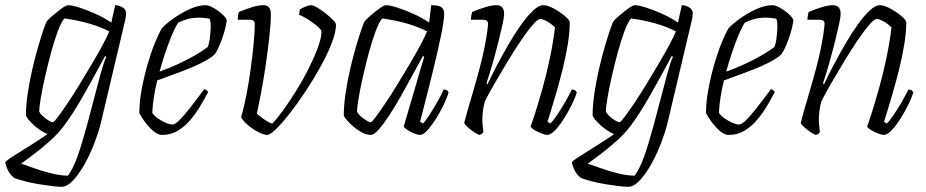

<svg xmlns="http://www.w3.org/2000/svg" viewBox="-69 -520 3570 740"><path d="M168 200Q154 200 130 197Q106 194 78.5 189.5Q51 185 26.5 178.5Q2 172 -14 166Q-32 152 -40 133Q-48 114 -49 106Q-45 99 -19 82.5Q7 66 43 43.5Q79 21 114 -3Q85 -16 60.5 -38.5Q36 -61 31 -75Q31 -114 38 -161Q45 -208 56 -255.5Q67 -303 79 -343.5Q91 -384 100 -410Q109 -436 113 -440Q120 -448 136.5 -462Q153 -476 169.5 -488Q186 -500 194 -500Q208 -500 236.5 -491Q265 -482 298.5 -467Q332 -452 360 -433L375 -500Q388 -500 402.5 -492Q417 -484 417 -469Q417 -466 416 -456Q415 -446 410 -428L320 -47Q312 -14 296 28.5Q280 71 258.5 110Q237 149 213.5 174.5Q190 200 168 200ZM135 -49Q139 -49 154 -69Q169 -89 191 -121.5Q213 -154 237 -193.5Q261 -233 284.5 -272.5Q308 -312 326 -345.5Q344 -379 352 -399Q285 -434 179 -449Q167 -435 153.5 -399Q140 -363 127.5 -316.5Q115 -270 104.5 -223.5Q94 -177 88 -141Q82 -105 82 -90Q89 -76 108 -62.5Q127 -49 135 -49ZM193 157Q213 130 230 82Q247 34 266 -36L318 -233Q325 -258 331 -276.5Q337 -295 341 -301L336 -304Q290 -218 251 -149.5Q212 -81 176 -33Q155 -5 122 24.5Q89 54 58 77Q27 100 12 111Q26 115 57.5 126.5Q89 138 126 147.5Q163 157 193 157Z M556 0Q535 0 510 -26Q485 -52 468 -84Q468 -128 477.5 -178Q487 -228 500.5 -274.5Q514 -321 529 -357Q544 -393 554 -410Q567 -425 595.5 -446Q624 -467 659 -483.5Q694 -500 724 -500Q736 -500 755 -489Q774 -478 789 -464Q804 -450 805 -441Q802 -419 794.5 -394Q787 -369 777.5 -346.5Q768 -324 759 -311Q741 -294 705.5 -276.5Q670 -259 625.5 -242.5Q581 -226 537 -210Q529 -177 524 -145Q519 -113 518 -85Q524 -75 538.5 -64.5Q553 -54 569 -47Q585 -40 596 -40Q606 -40 624.5 -59Q643 -78 663 -103.5Q683 -129 698.5 -150Q714 -171 718 -176Q728 -175 733 -165Q720 -140 703 -111.5Q686 -83 664.5 -57.5Q643 -32 616 -16Q589 0 556 0ZM546 -244Q580 -256 616 -272.5Q652 -289 683 -307Q714 -325 732 -339Q737 -353 739 -367Q742 -389 743 -411.5Q744 -434 739 -448Q728 -450 718 -451Q708 -452 699 -452Q674 -452 654 -446.5Q634 -441 618 -433Q603 -411 583 -358.5Q563 -306 546 -244Z M960 0Q949 0 929.5 -9.5Q910 -19 890.5 -34.5Q871 -50 860 -68Q871 -104 880.5 -153Q890 -202 897 -253.5Q904 -305 908.5 -351Q913 -397 913 -428Q913 -444 894 -444H847Q847 -450 848.5 -460Q850 -470 852 -474Q881 -486 904.5 -493Q928 -500 947 -500Q959 -500 967 -492Q975 -484 975 -466Q975 -430 969 -376.5Q963 -323 954.5 -265.5Q946 -208 936.5 -158.5Q927 -109 921 -82Q928 -76 939.5 -67Q951 -58 963 -51Q975 -44 981 -44Q1001 -65 1026 -100Q1051 -135 1076.5 -176.5Q1102 -218 1123 -260.5Q1144 -303 1157 -339Q1170 -375 1170 -398Q1170 -404 1159.5 -414Q1149 -424 1134 -434.5Q1119 -445 1105 -453Q1091 -461 1084 -463Q1084 -467 1085 -473.5Q1086 -480 1087 -484Q1095 -489 1108.5 -494.5Q1122 -500 1129 -500Q1138 -500 1153.5 -491Q1169 -482 1186 -468.5Q1203 -455 1214.5 -443Q1226 -431 1226 -425Q1226 -397 1210 -355Q1194 -313 1167.5 -265Q1141 -217 1110 -170Q1079 -123 1049 -84.5Q1019 -46 995.5 -23Q972 0 960 0Z M1359 0Q1340 0 1316.5 -15Q1293 -30 1275.5 -48.5Q1258 -67 1256 -75Q1256 -114 1263 -161Q1270 -208 1281 -255.5Q1292 -303 1304 -343.5Q1316 -384 1325 -410Q1334 -436 1338 -440Q1345 -448 1361.5 -462Q1378 -476 1394.5 -488Q1411 -500 1419 -500Q1433 -500 1461.5 -491Q1490 -482 1523.5 -467Q1557 -452 1585 -433L1593 -500Q1622 -500 1632.5 -492Q1643 -484 1643 -466Q1643 -443 1630.5 -382Q1618 -321 1597 -235.5Q1576 -150 1550 -51L1561 -44Q1570 -52 1584.5 -74.5Q1599 -97 1615 -124.5Q1631 -152 1641 -175Q1655 -175 1660 -164Q1654 -143 1640.5 -115Q1627 -87 1610.5 -61Q1594 -35 1578 -17.5Q1562 0 1550 0Q1542 0 1528 -5.5Q1514 -11 1502 -18.5Q1490 -26 1487 -32L1535 -196Q1547 -237 1555.5 -266.5Q1564 -296 1566 -301L1561 -304Q1542 -270 1520 -229Q1498 -188 1475 -147.5Q1452 -107 1430 -73.5Q1408 -40 1390 -20Q1372 0 1359 0ZM1360 -49Q1364 -49 1379 -69Q1394 -89 1416 -121.5Q1438 -154 1462 -193.5Q1486 -233 1509.5 -272.5Q1533 -312 1551 -345.5Q1569 -379 1577 -399Q1510 -434 1404 -449Q1392 -435 1378.5 -399Q1365 -363 1352.5 -316.5Q1340 -270 1329.5 -223.5Q1319 -177 1313 -141Q1307 -105 1307 -90Q1314 -76 1333 -62.5Q1352 -49 1360 -49Z M1780 0Q1775 0 1761.5 -8.5Q1748 -17 1735.5 -28Q1723 -39 1720 -46Q1723 -59 1732 -90.5Q1741 -122 1754 -166Q1767 -210 1780 -259Q1789 -292 1796.5 -328Q1804 -364 1808 -392Q1812 -420 1812 -428Q1812 -444 1793 -444H1746Q1746 -450 1747.5 -459.5Q1749 -469 1751 -474Q1780 -486 1803.5 -493Q1827 -500 1846 -500Q1858 -500 1866 -492Q1874 -484 1874 -466Q1874 -455 1868 -427Q1862 -399 1852.5 -361Q1843 -323 1831 -280.5Q1819 -238 1806 -199L1810 -195Q1826 -230 1847.5 -270.5Q1869 -311 1892.5 -351.5Q1916 -392 1940 -425.5Q1964 -459 1986 -479.5Q2008 -500 2025 -500Q2041 -500 2064.5 -487.5Q2088 -475 2106.5 -459.5Q2125 -444 2127 -435Q2127 -396 2119 -347.5Q2111 -299 2098.5 -249.5Q2086 -200 2073.5 -157Q2061 -114 2052 -85.5Q2043 -57 2041 -51L2052 -44Q2061 -52 2076.5 -74.5Q2092 -97 2108 -124.5Q2124 -152 2135 -175Q2149 -175 2154 -164Q2148 -143 2134 -115Q2120 -87 2103.5 -61Q2087 -35 2070 -17.5Q2053 0 2041 0Q2033 0 2018.5 -5.5Q2004 -11 1991.5 -18.5Q1979 -26 1976 -32Q1981 -45 1993.5 -84Q2006 -123 2021.5 -178Q2037 -233 2050 -294.5Q2063 -356 2070 -414Q2057 -428 2039.5 -437.5Q2022 -447 2014 -447Q2004 -447 1984 -424Q1964 -401 1939 -364Q1914 -327 1888 -284Q1862 -241 1838.5 -200.5Q1815 -160 1800 -130Q1795 -113 1792.5 -94.5Q1790 -76 1790 -58Q1790 -46 1791.5 -34.5Q1793 -23 1794 -12Q1793 -9 1790 -6Q1787 -3 1780 0Z M2352 200Q2338 200 2314 197Q2290 194 2262.5 189.5Q2235 185 2210.5 178.5Q2186 172 2170 166Q2152 152 2144 133Q2136 114 2135 106Q2139 99 2165 82.5Q2191 66 2227 43.5Q2263 21 2298 -3Q2269 -16 2244.5 -38.5Q2220 -61 2215 -75Q2215 -114 2222 -161Q2229 -208 2240 -255.5Q2251 -303 2263 -343.5Q2275 -384 2284 -410Q2293 -436 2297 -440Q2304 -448 2320.5 -462Q2337 -476 2353.5 -488Q2370 -500 2378 -500Q2392 -500 2420.5 -491Q2449 -482 2482.5 -467Q2516 -452 2544 -433L2559 -500Q2572 -500 2586.5 -492Q2601 -484 2601 -469Q2601 -466 2600 -456Q2599 -446 2594 -428L2504 -47Q2496 -14 2480 28.5Q2464 71 2442.5 110Q2421 149 2397.5 174.5Q2374 200 2352 200ZM2319 -49Q2323 -49 2338 -69Q2353 -89 2375 -121.5Q2397 -154 2421 -193.5Q2445 -233 2468.5 -272.5Q2492 -312 2510 -345.5Q2528 -379 2536 -399Q2469 -434 2363 -449Q2351 -435 2337.5 -399Q2324 -363 2311.5 -316.5Q2299 -270 2288.5 -223.5Q2278 -177 2272 -141Q2266 -105 2266 -90Q2273 -76 2292 -62.5Q2311 -49 2319 -49ZM2377 157Q2397 130 2414 82Q2431 34 2450 -36L2502 -233Q2509 -258 2515 -276.5Q2521 -295 2525 -301L2520 -304Q2474 -218 2435 -149.5Q2396 -81 2360 -33Q2339 -5 2306 24.5Q2273 54 2242 77Q2211 100 2196 111Q2210 115 2241.5 126.5Q2273 138 2310 147.5Q2347 157 2377 157Z M2740 0Q2719 0 2694 -26Q2669 -52 2652 -84Q2652 -128 2661.5 -178Q2671 -228 2684.5 -274.5Q2698 -321 2713 -357Q2728 -393 2738 -410Q2751 -425 2779.5 -446Q2808 -467 2843 -483.5Q2878 -500 2908 -500Q2920 -500 2939 -489Q2958 -478 2973 -464Q2988 -450 2989 -441Q2986 -419 2978.5 -394Q2971 -369 2961.5 -346.5Q2952 -324 2943 -311Q2925 -294 2889.5 -276.5Q2854 -259 2809.5 -242.5Q2765 -226 2721 -210Q2713 -177 2708 -145Q2703 -113 2702 -85Q2708 -75 2722.5 -64.5Q2737 -54 2753 -47Q2769 -40 2780 -40Q2790 -40 2808.5 -59Q2827 -78 2847 -103.5Q2867 -129 2882.5 -150Q2898 -171 2902 -176Q2912 -175 2917 -165Q2904 -140 2887 -111.5Q2870 -83 2848.5 -57.5Q2827 -32 2800 -16Q2773 0 2740 0ZM2730 -244Q2764 -256 2800 -272.5Q2836 -289 2867 -307Q2898 -325 2916 -339Q2921 -353 2923 -367Q2926 -389 2927 -411.5Q2928 -434 2923 -448Q2912 -450 2902 -451Q2892 -452 2883 -452Q2858 -452 2838 -446.5Q2818 -441 2802 -433Q2787 -411 2767 -358.5Q2747 -306 2730 -244Z M3077 0Q3072 0 3058.5 -8.5Q3045 -17 3032.5 -28Q3020 -39 3017 -46Q3020 -59 3029 -90.5Q3038 -122 3051 -166Q3064 -210 3077 -259Q3086 -292 3093.5 -328Q3101 -364 3105 -392Q3109 -420 3109 -428Q3109 -444 3090 -444H3043Q3043 -450 3044.5 -459.5Q3046 -469 3048 -474Q3077 -486 3100.5 -493Q3124 -500 3143 -500Q3155 -500 3163 -492Q3171 -484 3171 -466Q3171 -455 3165 -427Q3159 -399 3149.5 -361Q3140 -323 3128 -280.5Q3116 -238 3103 -199L3107 -195Q3123 -230 3144.5 -270.5Q3166 -311 3189.5 -351.5Q3213 -392 3237 -425.5Q3261 -459 3283 -479.5Q3305 -500 3322 -500Q3338 -500 3361.5 -487.5Q3385 -475 3403.5 -459.5Q3422 -444 3424 -435Q3424 -396 3416 -347.5Q3408 -299 3395.5 -249.5Q3383 -200 3370.5 -157Q3358 -114 3349 -85.5Q3340 -57 3338 -51L3349 -44Q3358 -52 3373.5 -74.5Q3389 -97 3405 -124.5Q3421 -152 3432 -175Q3446 -175 3451 -164Q3445 -143 3431 -115Q3417 -87 3400.5 -61Q3384 -35 3367 -17.5Q3350 0 3338 0Q3330 0 3315.5 -5.5Q3301 -11 3288.5 -18.5Q3276 -26 3273 -32Q3278 -45 3290.5 -84Q3303 -123 3318.5 -178Q3334 -233 3347 -294.5Q3360 -356 3367 -414Q3354 -428 3336.5 -437.5Q3319 -447 3311 -447Q3301 -447 3281 -424Q3261 -401 3236 -364Q3211 -327 3185 -284Q3159 -241 3135.5 -200.5Q3112 -160 3097 -130Q3092 -113 3089.5 -94.5Q3087 -76 3087 -58Q3087 -46 3088.5 -34.5Q3090 -23 3091 -12Q3090 -9 3087 -6Q3084 -3 3077 0Z"/></svg>

Font: Texturina 72pt 72pt Thin
Style: Italic
Weight: 100
Italic angle: -11°
Designer: Guillermo Torres Carreño
Foundry: Omnibus-Type
Version: Version 1.002; ttfautohint (v1.8.3)